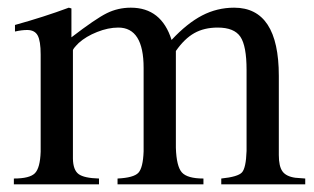

<svg xmlns="http://www.w3.org/2000/svg" viewBox="-20 -480 818 500"><path d="M16.1 0V-15.1Q57.1 -15.1 70.8 -28.8Q84.5 -42.5 85.9 -85V-337.9Q85.9 -373.5 78.1 -387.7Q70.3 -401.9 50.8 -401.9Q36.6 -401.9 19 -397.9V-415Q94.7 -436 159.2 -460L166 -458V-382.8Q229 -431.2 258.1 -445.6Q287.1 -460 320.8 -460Q400.4 -460 426.8 -376Q467.3 -419.4 506.3 -439.7Q545.4 -460 589.8 -460Q706.1 -460 706.1 -282.2V-76.2Q706.1 -46.9 715.6 -33.7Q725.1 -20.5 749 -17.1L774.9 -15.1V0H556.2V-15.1Q599.6 -19.5 610.1 -31Q620.6 -42.5 622.1 -86.9V-297.9Q622.1 -360.4 606 -384.3Q589.8 -408.2 546.9 -408.2Q511.7 -408.2 486.1 -393.8Q460.4 -379.4 438 -347.2V-95.2Q439.5 -46.9 453.6 -31Q467.8 -15.1 509.8 -15.1V0H286.1V-15.1Q328.1 -17.1 340.3 -30Q352.5 -43 354 -85.9V-303.2Q354 -408.2 288.1 -408.2Q261.7 -408.2 232.9 -396.7Q204.1 -385.3 185.1 -368.2Q169.9 -353 169.9 -349.1V-66.9Q170.4 -37.1 184.8 -26.6Q199.2 -16.1 237.8 -15.1V0Z"/></svg>

Font: Accordance
Style: Regular
Weight: 400
Version: Version 1.1 (build May 11, 2018) Miklal Software Solutions, 